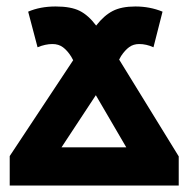

<svg xmlns="http://www.w3.org/2000/svg" viewBox="-20 -573 582 593"><path d="M10 -91 206 -387 200 -398Q188 -417 174.5 -427Q161 -437 142 -437Q120 -437 96 -427L67 -537Q104 -553 152 -553Q199 -553 226 -539.5Q253 -526 277 -494Q301 -525 328 -539Q355 -553 398 -553Q443 -553 482 -537L454 -427Q432 -437 410 -437Q392 -437 379 -427.5Q366 -418 354 -400L348 -389L532 -90V0H10ZM370 -118 276 -279 170 -118Z"/></svg>

Font: Noto Sans UI ExtraBold
Style: Regular
Weight: 800
Designer: Monotype Design Team
Foundry: Monotype Imaging Inc.
Version: Version 1.001